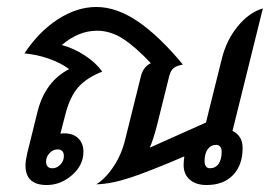

<svg xmlns="http://www.w3.org/2000/svg" viewBox="-20 -524 793 550"><path d="M675 -100Q675 -51 647.5 -22.5Q620 6 572 6Q541 6 523.5 -9.5Q506 -25 506 -51Q506 -60 508 -76Q410 -34 354.5 -15.5Q299 3 256 4Q283 -13 306 -48Q329 -83 339 -126L384 -307Q391 -333 412 -343Q369 -389 333 -412.5Q297 -436 258 -436Q205 -436 157 -395Q191 -386 222.5 -365.5Q254 -345 273 -319Q228 -301 204.5 -274.5Q181 -248 168 -199L153 -141Q157 -142 164 -142Q190 -142 204.5 -127.5Q219 -113 219 -89Q219 -51 186.5 -22.5Q154 6 114 6Q53 6 53 -50Q53 -63 58 -85L88 -206Q110 -291 178 -326Q154 -344 119.5 -356Q85 -368 50 -371Q91 -433 145.5 -468.5Q200 -504 256 -504Q314 -504 375 -462.5Q436 -421 504 -339Q486 -336 477.5 -329Q469 -322 465 -307L429 -162Q418 -121 409 -101L570 -173L615 -354Q628 -408 660.5 -448Q693 -488 733 -500L646 -149Q675 -135 675 -100ZM615 -89Q615 -98 611 -103.5Q607 -109 600 -109Q584 -109 575 -96.5Q566 -84 566 -62Q566 -53 570 -47.5Q574 -42 581 -42Q597 -42 606 -54.5Q615 -67 615 -89ZM145 -96Q132 -96 122 -85.5Q112 -75 112 -61Q112 -52 116.5 -47Q121 -42 130 -42Q143 -42 153 -52.5Q163 -63 163 -77Q163 -86 158.5 -91Q154 -96 145 -96Z"/></svg>

Font: Srisakdi
Style: Bold
Weight: 700
Designer: Cadson Demak Co.,Ltd.
Foundry: Cadson Demak Co.,Ltd.
Version: Version 1.000